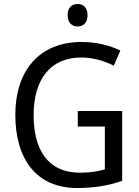

<svg xmlns="http://www.w3.org/2000/svg" viewBox="-20 -935 701 965"><path d="M370 -915C341 -915 320 -897 320 -859C320 -821 341 -802 370 -802C399 -802 420 -821 420 -859C420 -897 399 -915 370 -915ZM371 -377V-299H507V-84C474 -74 436 -67 383 -67C216 -67 149 -188 149 -357C149 -539 236 -646 388 -646C447 -646 504 -629 552 -605L585 -681C529 -708 463 -724 390 -724C175 -724 57 -577 57 -358C57 -137 162 10 367 10C454 10 524 -2 594 -26V-377Z"/></svg>

Font: Noto Sans Myanmar UI SemiCondensed
Style: Regular
Weight: 400
Width: 4
Designer: Monotype Design Team
Foundry: Monotype Imaging Inc.
Version: Version 2.103